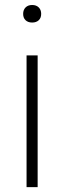

<svg xmlns="http://www.w3.org/2000/svg" viewBox="-20 -768 264 788"><path d="M89 0V-540.5H134.5V0ZM75 -711Q75 -727.5 85 -737.5Q95 -747.5 112 -747.5Q129 -747.5 139 -737.5Q149 -727.5 149 -711Q149 -694.5 139 -685Q129 -675.5 112 -675.5Q95 -675.5 85 -685Q75 -694.5 75 -711Z"/></svg>

Font: Encode Sans Semi Expanded ExLight
Style: Regular
Weight: 275
Width: 6
Designer: Multiple Designers
Foundry: Impallari Type
Version: Version 2.000